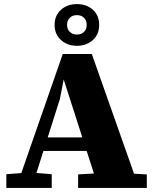

<svg xmlns="http://www.w3.org/2000/svg" viewBox="-20 -919 752 939"><path d="M11 0V-67L115 -75H136L233 -67V0ZM59 0 287 -655H429L660 0H462L289 -538H293L273 -435L135 0ZM170 -181V-247H490V-181ZM362 0V-66L479 -73H572L698 -66V0ZM356 -695Q309 -695 278 -723.5Q247 -752 247 -797Q247 -843 278 -871Q309 -899 356 -899Q403 -899 434 -871.5Q465 -844 465 -797Q465 -751 434 -723Q403 -695 356 -695ZM356 -750Q378 -750 391 -763Q404 -776 404 -797Q404 -819 391 -832Q378 -845 356 -845Q335 -845 321.5 -832Q308 -819 308 -797Q308 -776 321.5 -763Q335 -750 356 -750Z"/></svg>

Font: Source Serif 4 ExtraBold
Style: Regular
Weight: 800
Designer: Frank Grießhammer
Foundry: Adobe Systems Incorporated
Version: Version 4.004;hotconv 1.0.116;makeotfexe 2.5.65601